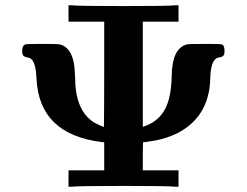

<svg xmlns="http://www.w3.org/2000/svg" viewBox="-20 -706 934 726"><path d="M641 0Q622 -3 447 -3Q274 -3 253 0H239V-62H374V-168L364 -169Q128 -198 118 -409Q116 -463 100 -481Q93 -488 83 -489Q74 -490 68 -496Q64 -500 64 -515Q64 -533 75 -538Q79 -540 139 -540Q197 -540 207 -538Q252 -526 261 -456Q262 -450 264 -414Q264 -310 312 -262Q329 -245 347 -237Q371 -226 373 -226Q374 -292 374 -425V-624H239V-686H253Q272 -683 447 -683Q620 -683 641 -686H655V-624H520V-226L522 -227Q523 -227 535 -232Q582 -251 605 -295Q627 -338 629 -413Q630 -448 632 -456Q641 -526 686 -538Q696 -540 754 -540Q813 -540 819 -538Q829 -534 829 -515Q829 -500 825 -496Q819 -490 810 -489Q799 -488 793 -481Q776 -463 775 -408Q771 -264 650 -202Q608 -182 568 -175Q529 -168 521 -168Q520 -150 520 -115V-62H655V0Z"/></svg>

Font: KaTeX_Main
Style: Bold
Weight: 700
Version: Version